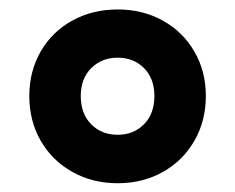

<svg xmlns="http://www.w3.org/2000/svg" viewBox="-20 -770 510 416"><path d="M43.5 -562Q43.5 -615.5 68.2 -658.5Q93 -701.5 136.8 -725.5Q180.5 -749.5 235 -749.5Q289.5 -749.5 333 -725.2Q376.5 -701 401.2 -658.2Q426 -615.5 426 -562Q426 -508 401.2 -465Q376.5 -422 333 -397.5Q289.5 -373 235 -373Q180.5 -373 136.8 -397.5Q93 -422 68.2 -465Q43.5 -508 43.5 -562ZM314.5 -562Q314.5 -600 292 -622.5Q269.5 -645 235 -645Q200.5 -645 177.8 -622.5Q155 -600 155 -562Q155 -523.5 177.5 -500.8Q200 -478 235 -478Q269.5 -478 292 -500.8Q314.5 -523.5 314.5 -562Z"/></svg>

Font: Encode Sans Semi Condensed ExBd
Style: Regular
Weight: 800
Width: 4
Designer: Multiple Designers
Foundry: Impallari Type
Version: Version 2.000